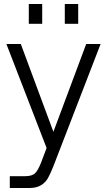

<svg xmlns="http://www.w3.org/2000/svg" viewBox="-20 -740 535 960"><path d="M29 141H104Q140 141 155 126.5Q170 112 185 74L213 0L12 -520H84L247 -81L411 -520H483L247 91Q232 129 219.5 151Q207 173 184.5 186.5Q162 200 127 200H29ZM124 -720H191V-621H124ZM304 -720H371V-621H304Z"/></svg>

Font: Aspekta 300
Style: Regular
Weight: 300
Designer: Ivo Dolenc
Version: Version 2.000